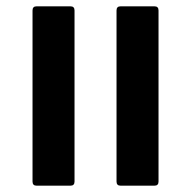

<svg xmlns="http://www.w3.org/2000/svg" viewBox="-20 -588 597 608"><path d="M96 0Q83 0 83 -13V-555Q83 -568 96 -568H203Q216 -568 216 -555V-13Q216 0 203 0ZM362 0Q349 0 349 -13V-555Q349 -568 362 -568H469Q482 -568 482 -555V-13Q482 0 469 0Z"/></svg>

Font: LINE Seed Sans TH App
Style: Bold
Weight: 700
Designer: Dalton Maag Ltd | Thai characters by Cadson Demak Co.,Ltd.
Foundry: Dalton Maag Ltd
Version: Version 1.003